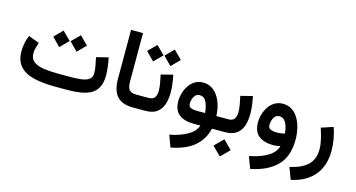

<svg xmlns="http://www.w3.org/2000/svg" viewBox="-95 -1084 3246 1753"><g transform="rotate(15 1528.5 -207.5)"><path d="M538.6 0H425.3Q309.1 0 223.1 -20.3Q137.2 -40.5 90.3 -91.8Q43.5 -143.1 43.5 -235.4Q43.5 -275.4 52.2 -313.5Q61 -351.6 74.7 -385.3L176.8 -347.2Q168.9 -324.7 161.4 -296.6Q153.8 -268.6 153.8 -242.7Q154.3 -190.9 188.7 -165Q223.1 -139.2 284.2 -130.4Q345.2 -121.6 425.3 -121.6H539.6Q593.3 -121.6 638.4 -127.2Q683.6 -132.8 710.7 -151.9Q737.8 -170.9 737.8 -210Q737.8 -240.2 730.7 -280Q723.6 -319.8 715.3 -356.9L827.6 -384.8Q836.9 -341.8 842 -298.6Q847.2 -255.4 847.2 -218.8Q847.2 -147.9 823.5 -104.5Q799.8 -61 757.3 -38.6Q714.8 -16.1 658.9 -8.1Q603 0 538.6 0ZM530.8 -514.6 608.4 -437 530.8 -358.4 453.1 -437ZM366.7 -514.6 444.8 -437 366.7 -358.4 289.6 -437Z M960 -680.2H1072.8V-226.1Q1072.8 -168 1091.8 -144.8Q1110.8 -121.6 1159.7 -121.6H1171.9V0H1159.7Q1056.6 0 1008.3 -54Q960 -107.9 960 -218.8Z M1392.6 -609.9 1470.2 -532.2 1392.6 -453.6 1314.9 -532.2ZM1228.5 -609.9 1306.6 -532.2 1228.5 -453.6 1151.4 -532.2ZM1276.4 0H1152.3V-121.6H1276.4Q1318.4 -121.6 1333.5 -146.5Q1348.6 -171.4 1348.6 -210Q1348.6 -242.7 1341.3 -281Q1334 -319.3 1326.2 -356.4L1438 -384.8Q1447.3 -341.8 1452.4 -299.6Q1457.5 -257.3 1457.5 -218.8Q1457.5 -156.2 1440.7 -106.7Q1423.8 -57.1 1384.3 -28.6Q1344.7 0 1276.4 0Z M1721.7 -386.2Q1779.3 -386.2 1821.5 -351.8Q1863.8 -317.4 1888.2 -257.8Q1912.6 -198.2 1916 -121.6H1960.9V0H1907.2Q1883.3 101.1 1807.6 168.5Q1731.9 235.8 1585.4 264.6L1544.4 153.8Q1643.6 134.8 1711.4 95.9Q1779.3 57.1 1797.4 0H1739.7Q1643.6 0 1594 -39.8Q1544.4 -79.6 1544.4 -165.5Q1544.4 -201.7 1555.4 -240Q1566.4 -278.3 1588.6 -311.8Q1610.8 -345.2 1644 -365.7Q1677.2 -386.2 1721.7 -386.2ZM1737.8 -121.6H1809.1Q1804.2 -182.6 1783.9 -224.6Q1763.7 -266.6 1720.7 -266.6Q1694.8 -266.6 1679.7 -250Q1664.6 -233.4 1658.2 -210.9Q1651.9 -188.5 1651.9 -169.9Q1651.9 -141.1 1674.1 -131.3Q1696.3 -121.6 1737.8 -121.6Z M2029.3 0H1940.9V-121.6H2029.3Q2071.3 -121.6 2086.4 -146.5Q2101.6 -171.4 2101.6 -210Q2101.6 -242.7 2094.2 -281Q2086.9 -319.3 2079.1 -356.4L2190.9 -384.8Q2200.2 -341.8 2205.3 -299.6Q2210.4 -257.3 2210.4 -218.8Q2210.4 -156.2 2193.6 -106.7Q2176.8 -57.1 2137.2 -28.6Q2097.7 0 2029.3 0ZM2041.5 64 2123 145.5 2041.5 226.6 1960.4 145.5Z M2670.4 -99.1Q2670.4 61 2583 147.7Q2495.6 234.4 2338.4 264.6L2297.4 153.8Q2401.9 133.8 2469 93Q2536.1 52.2 2551.8 -8.3Q2536.6 -4.4 2519.5 -1.7Q2502.4 1 2488.3 1Q2397.5 1 2347.4 -38.8Q2297.4 -78.6 2297.4 -165.5Q2297.4 -203.6 2308.8 -242.7Q2320.3 -281.7 2342.8 -314.7Q2365.2 -347.7 2398.4 -367.7Q2431.6 -387.7 2475.1 -387.7Q2525.4 -387.7 2562.3 -363.3Q2599.1 -338.9 2623 -297.4Q2647 -255.9 2658.7 -204.6Q2670.4 -153.3 2670.4 -99.1ZM2487.8 -119.6Q2508.8 -119.6 2527.8 -122.3Q2546.9 -125 2562 -129.4Q2559.1 -165.5 2549.1 -197.3Q2539.1 -229 2521 -249Q2502.9 -269 2474.1 -269Q2447.3 -269 2432.1 -251.7Q2417 -234.4 2410.9 -211.2Q2404.8 -188 2404.8 -169.9Q2404.8 -140.1 2427.2 -129.9Q2449.7 -119.6 2487.8 -119.6Z M2722.2 265.1 2680.2 154.3Q2791 130.4 2847.7 76.9Q2904.3 23.4 2904.3 -71.8Q2904.3 -115.2 2892.1 -167Q2879.9 -218.8 2863.8 -266.1L2976.1 -303.2Q2994.6 -251.5 3004.2 -194.8Q3013.7 -138.2 3013.7 -85.4Q3013.7 56.6 2937.3 147Q2860.8 237.3 2722.2 265.1Z"/></g></svg>

Font: Vazirmatn UI SemiBold
Style: Regular
Weight: 600
Designer: Saber Rastikerdar
Foundry: Saber Rastikerdar
Version: Version 33.003